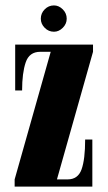

<svg xmlns="http://www.w3.org/2000/svg" viewBox="-20 -688 398 708"><path d="M34 0V-26.5L167 -497H128.5Q88 -497 74.8 -458Q61.5 -419 61.5 -354.5H36V-523.5H323V-497L190 -26.5H229.5Q267.5 -26.5 280.8 -63.5Q294 -100.5 294 -173.5H320.5V0ZM179 -571Q159 -571 144.8 -585.5Q130.5 -600 130.5 -619Q130.5 -639 144.8 -653.5Q159 -668 179 -668Q197 -668 211.5 -653.5Q226 -639 226 -619Q226 -600 211.5 -585.5Q197 -571 179 -571Z"/></svg>

Font: Imbue 50pt Black
Style: Regular
Weight: 900
Designer: Tyler Finck
Foundry: Etcetera Type Company
Version: Version 1.102; ttfautohint (v1.8.3)